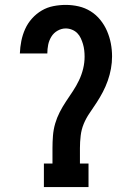

<svg xmlns="http://www.w3.org/2000/svg" viewBox="-20 -763 540 783"><path d="M159 0V-96H194V-159Q194 -184 196 -209.5Q198 -235 205 -259Q212 -283 223.5 -305.5Q235 -328 249 -349Q263 -370 277 -391Q291 -412 302 -435Q313 -458 319 -482.5Q325 -507 325 -532Q325 -545 323.5 -558Q322 -571 318.5 -583Q315 -595 309.5 -607Q304 -619 295 -628Q286 -637 273.5 -642Q261 -647 248 -647Q231 -647 215 -638Q199 -629 189.5 -613.5Q180 -598 176.5 -580.5Q173 -563 173 -545H61Q62 -571 67 -596Q72 -621 82.5 -644.5Q93 -668 110.5 -687.5Q128 -707 150 -720Q172 -733 197.5 -738Q223 -743 248 -743Q275 -743 301 -737Q327 -731 349.5 -717Q372 -703 389 -682Q406 -661 416.5 -636.5Q427 -612 432 -586Q437 -560 437 -533Q437 -508 432.5 -483Q428 -458 419.5 -434Q411 -410 399.5 -388Q388 -366 374 -344.5Q360 -323 345.5 -302Q331 -281 321.5 -258Q312 -235 309 -209.5Q306 -184 306 -159V-96H341V0Z"/></svg>

Font: Iosevka Slab
Style: Bold
Weight: 700
Monospace: yes
Designer: Belleve Invis
Foundry: Belleve Invis
Version: Version 11.1.1; ttfautohint (v1.8.3)